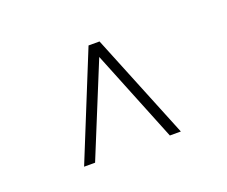

<svg xmlns="http://www.w3.org/2000/svg" viewBox="-51 -762 407 345"><g transform="rotate(-20 152.5 -589.0)"><path d="M60 -488 142 -690H163L245 -488H224L153 -664L81 -488Z"/></g></svg>

Font: Big Shoulders Display Thin Thin
Style: Regular
Weight: 250
Version: Version 2.002